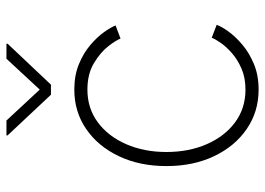

<svg xmlns="http://www.w3.org/2000/svg" viewBox="-132 -668 810 586"><g transform="rotate(-90 273.0 -375.0)"><path d="M292.5 9.3Q225.1 9.3 172.4 -26.9Q119.6 -63 89.4 -126.5Q59.1 -189.9 59.1 -272Q59.1 -354 89.4 -417.5Q119.6 -481 172.4 -517.1Q225.1 -553.2 292.5 -553.2Q335.9 -553.2 369.9 -539.3Q403.8 -525.4 428.5 -504.4Q453.1 -483.4 468 -462.4Q482.9 -441.4 488.3 -427.2L448.2 -412.1Q443.8 -424.8 425.3 -449Q406.7 -473.1 373.5 -493.2Q340.3 -513.2 292.5 -513.2Q235.4 -513.2 192.6 -481.4Q149.9 -449.7 126 -395Q102.1 -340.3 102.1 -272Q102.1 -203.6 126 -148.9Q149.9 -94.2 192.6 -62.5Q235.4 -30.8 292.5 -30.8Q329.1 -30.8 356.9 -43Q384.8 -55.2 404.5 -72.8Q424.3 -90.3 435.8 -107.2Q447.3 -124 450.7 -133.8L490.2 -118.7Q485.4 -104.5 470.2 -83.3Q455.1 -62 430.2 -40.8Q405.3 -19.5 370.8 -5.1Q336.4 9.3 292.5 9.3ZM198.2 -760.3 292.5 -658.7 386.7 -760.3H432.6V-756.8L307.6 -624.5H276.9L152.8 -756.8V-760.3Z"/></g></svg>

Font: Inter Extra Light
Style: Regular
Weight: 200
Designer: Rasmus Andersson
Foundry: rsms
Version: Version 4.000;git-3c8e0fc